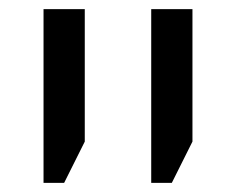

<svg xmlns="http://www.w3.org/2000/svg" viewBox="-20 -612 510 419"><path d="M310 -213V-592H400V-303L355 -213ZM75 -213V-592H165V-303L120 -213Z"/></svg>

Font: Noto Sans Living
Style: Regular
Weight: 400
Designer: Monotype Design Team
Foundry: Monotype Imaging Inc.
Version: Version 2.013; ttfautohint (v1.8.4.7-5d5b)